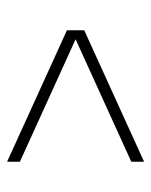

<svg xmlns="http://www.w3.org/2000/svg" viewBox="39 -530 436 555"><g transform="rotate(-90 257.5 -253.0)"><path d="M67 -55V-92L421 -253L67 -414V-451L447 -278V-228Z"/></g></svg>

Font: Saira Semi Condensed Thin
Style: Regular
Weight: 100
Width: 4
Designer: Hector Gatti with collaboration of the Omnibus-Type team
Foundry: Omnibus-Type
Version: Version 1.001; ttfautohint (v1.8)